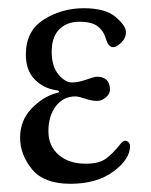

<svg xmlns="http://www.w3.org/2000/svg" viewBox="-20 -434 368 468"><path d="M256 -319Q244 -319 238.5 -338.5Q233 -358 218.5 -369.5Q204 -381 173.5 -381Q143 -381 124.5 -362.5Q106 -344 106 -308Q106 -272 122.5 -252.5Q139 -233 155 -233Q171 -233 190.5 -240Q210 -247 216 -247Q248 -247 248 -215Q248 -205 238 -196.5Q228 -188 216 -188Q204 -188 187.5 -193.5Q171 -199 164 -199Q134 -199 116 -175Q98 -151 98 -114.5Q98 -78 123 -56.5Q148 -35 188 -35H190Q220 -35 237 -46.5Q254 -58 276 -86Q281 -91 285.5 -91Q290 -91 293.5 -87Q297 -83 297 -78Q297 -46 256.5 -16Q216 14 151.5 14Q87 14 58 -21.5Q29 -57 29 -98.5Q29 -140 56.5 -169Q84 -198 117 -207Q128 -209 122 -213Q120 -214 117 -214Q85 -219 64 -241Q43 -263 43 -301Q43 -359 87 -386.5Q131 -414 184 -414Q237 -414 262 -392.5Q287 -371 287 -356Q287 -341 275.5 -330Q264 -319 256 -319Z"/></svg>

Font: EB Garamond
Style: Regular
Weight: 400
Version: Version 0.012